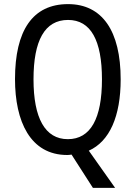

<svg xmlns="http://www.w3.org/2000/svg" viewBox="-20 -744 659 934"><path d="M567 -358C567 -594 477 -724 311 -724C139 -724 53 -596 53 -359C53 -154 127 10 307 10C314 10 323 9 328 8L432 170H540L412 -11C513 -56 567 -178 567 -358ZM143 -358C143 -546 197 -647 311 -647C422 -647 476 -547 476 -358C476 -168 421 -67 310 -67C199 -67 143 -170 143 -358Z"/></svg>

Font: Noto Sans Bengali Condensed
Style: Regular
Weight: 400
Width: 3
Designer: Jelle Bosma - Monotype Design Team
Foundry: Monotype Imaging Inc.
Version: Version 2.003